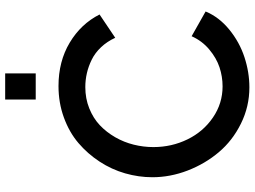

<svg xmlns="http://www.w3.org/2000/svg" viewBox="-138 -816 961 724"><g transform="rotate(-90 342.0 -454.5)"><path d="M328.1 -799.8V-915H426.8V-799.8ZM378.9 -713.9Q472.2 -713.9 542.7 -671.6Q613.3 -629.4 648.9 -559.1L561 -500Q546.9 -530.8 525.4 -553.5Q503.9 -576.2 478.5 -588.6Q453.1 -601.1 427.5 -606.9Q401.9 -612.8 375 -612.8Q332 -612.8 294.9 -597.9Q257.8 -583 231.4 -558.1Q205.1 -533.2 186 -500Q167 -466.8 158 -430.2Q148.9 -393.6 148.9 -356Q148.9 -287.1 178 -227.5Q207 -168 260.3 -131.6Q313.5 -95.2 377.9 -95.2Q414.6 -95.2 449.5 -106.7Q484.4 -118.2 516.8 -145.3Q549.3 -172.4 566.9 -211.9L660.2 -159.2Q639.2 -108.4 591.8 -69.8Q544.4 -31.2 487.8 -12.7Q431.2 5.9 374 5.9Q301.8 5.9 237.5 -25.9Q173.3 -57.6 129.6 -109.4Q85.9 -161.1 60.5 -226.8Q35.2 -292.5 35.2 -359.9Q35.2 -411.6 49.8 -462.6Q64.5 -513.7 94 -558.8Q123.5 -604 164.1 -638.7Q204.6 -673.3 260.3 -693.6Q315.9 -713.9 378.9 -713.9Z"/></g></svg>

Font: Rawline SemiBold
Style: Regular
Weight: 600
Designer: Matt McInerney, Pablo Impallari, Rodrigo Fuenzalida
Foundry: Matt McInerney, Pablo Impallari, Rodrigo Fuenzalida
Version: Version 4.020;PS 004.020;hotconv 1.0.88;makeotf.lib2.5.64775